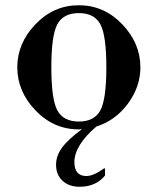

<svg xmlns="http://www.w3.org/2000/svg" viewBox="-20 -482 602 733"><path d="M284 231Q243 231 218.5 208Q194 185 194 147Q194 113 216.5 82Q239 51 293 11Q291 11 287 11.5Q283 12 281 12Q185 12 115.5 -60.5Q46 -133 46 -225Q46 -317 115.5 -389.5Q185 -462 281 -462Q377 -462 446.5 -389.5Q516 -317 516 -225Q516 -151 468.5 -86.5Q421 -22 348 1Q264 73 264 137Q264 190 310 190Q337 190 377 161H381V188Q346 231 284 231ZM199 -389.5Q176 -347 176 -225Q176 -103 199 -60.5Q222 -18 281 -18Q340 -18 363 -60.5Q386 -103 386 -225Q386 -347 363 -389.5Q340 -432 281 -432Q222 -432 199 -389.5Z"/></svg>

Font: Libre Bodoni
Style: Regular
Weight: 400
Designer: Pablo Impallari, Rodrigo Fuenzalida
Foundry: Pablo Impallari, Rodrigo Fuenzalida
Version: Version 1.001